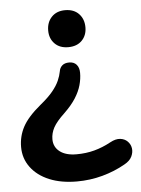

<svg xmlns="http://www.w3.org/2000/svg" viewBox="-51 -534 560 765"><g transform="rotate(-5 229.5 -152.0)"><path d="M226 190Q163 190 116 170.5Q69 151 42.5 115.5Q16 80 16 34Q16 -9 36 -46.5Q56 -84 108 -127Q140 -153 158 -175Q176 -197 184.5 -216.5Q193 -236 196 -253Q198 -267 208 -276Q218 -285 236 -285Q255 -285 265.5 -273Q276 -261 276 -240Q276 -216 269 -191Q262 -166 245.5 -140Q229 -114 200 -86Q167 -55 155 -32.5Q143 -10 143 14Q143 45 167 63.5Q191 82 234 82Q272 82 305.5 73Q339 64 372 46Q394 34 412 36Q430 38 441.5 49.5Q453 61 455.5 77Q458 93 450 110Q442 127 420 139Q378 163 328.5 176.5Q279 190 226 190ZM238 -346Q204 -346 184 -366.5Q164 -387 164 -419Q164 -452 184 -473Q204 -494 238 -494Q273 -494 293 -473Q313 -452 313 -419Q313 -387 293 -366.5Q273 -346 238 -346Z"/></g></svg>

Font: Nunito ExtraLight
Style: Bold
Weight: 700
Version: Version 3.602